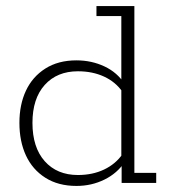

<svg xmlns="http://www.w3.org/2000/svg" viewBox="-20 -603 556 633"><path d="M232 10Q172 10 129.5 -17Q87 -44 65.5 -90.5Q44 -137 44 -198Q44 -258 65.5 -304Q87 -350 129.5 -377Q172 -404 232 -404Q282 -404 324.5 -384Q367 -364 391 -326L380 -332V-550H298V-583H423V-33H495V0H381V-63L391 -69Q367 -32 324.5 -11Q282 10 232 10ZM237 -26Q285 -26 323 -44Q361 -62 384 -95L380 -72V-322L384 -300Q361 -333 323 -350.5Q285 -368 237 -368Q168 -368 127.5 -323Q87 -278 87 -198Q87 -117 127.5 -71.5Q168 -26 237 -26Z"/></svg>

Font: Rokkitt ExtraLight
Style: Regular
Weight: 250
Version: Version 3.103